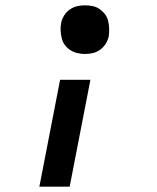

<svg xmlns="http://www.w3.org/2000/svg" viewBox="-20 -562 590 722"><path d="M300 -359Q285 -359 270.5 -362.5Q256 -366 244.5 -373.5Q233 -381 224.5 -392Q216 -403 212.5 -417Q209 -431 208 -446Q207 -461 210 -476Q213 -490 221 -503.5Q229 -517 242 -526Q255 -535 269.5 -538.5Q284 -542 299 -542Q314 -542 328.5 -539Q343 -536 354.5 -528Q366 -520 374.5 -509Q383 -498 386.5 -484Q390 -470 390.5 -455Q391 -440 389 -426Q386 -411 377.5 -397.5Q369 -384 356.5 -375Q344 -366 329.5 -362.5Q315 -359 300 -359ZM128 140 206 -262H320L242 140Z"/></svg>

Font: Lode Term
Style: Bold Italic
Weight: 700
Italic angle: -11°
Monospace: yes
Designer: Belleve Invis
Foundry: Belleve Invis
Version: Version 29.2.0